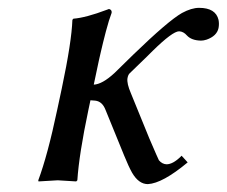

<svg xmlns="http://www.w3.org/2000/svg" viewBox="-20 -462 581 492"><path d="M220.2 -245.1Q242.2 -246.1 273.4 -274.9L321.3 -321.8Q411.1 -408.7 446.3 -428.7Q470.7 -441.9 490.2 -441.9Q532.7 -441.9 540 -411.1Q542 -400.9 540 -390.1Q535.6 -369.6 509.3 -360.4Q501.5 -357.9 495.1 -357.9Q470.7 -358.4 459 -371.1Q450.2 -381.3 439 -381.8Q422.4 -381.8 371.1 -331.5Q363.8 -324.7 356.4 -316.9L312 -273.9Q308.1 -270 306.6 -261.2Q304.7 -248 315.4 -223.1L362.8 -106.9Q385.7 -53.7 387.2 -51.3Q395.5 -41.5 406.7 -41Q422.9 -41 442.9 -60.5Q444.8 -62.5 445.3 -63L460.9 -45.9Q396.5 7.8 358.9 9.8Q335.4 9.8 318.4 -19.5Q309.6 -35.2 298.3 -63L250.5 -180.2Q242.2 -202.1 224.1 -204.1Q218.8 -204.6 211.4 -205.1ZM266.1 -429.2Q259.3 -411.6 251.2 -380.9Q243.2 -350.1 238.3 -328.6L233.4 -307.1L206.5 -180.2Q182.6 -66.9 178.2 0L175.3 2.9Q173.3 2.9 127.9 0L78.6 2.9L78.1 0Q102.1 -64.5 126.5 -180.2L138.2 -234.9Q163.6 -355 165.5 -411.1L168 -414.1Q199.7 -416.5 253.9 -437Q257.3 -438.5 259.3 -439Q267.1 -437 266.1 -429.2Z"/></svg>

Font: Linux Biolinum Capitals O
Style: Italic Samll Caps
Weight: 400
Italic angle: -12°
Designer: Philipp H. Poll
Foundry: Philipp H. Poll
Version: Version 0.6.2